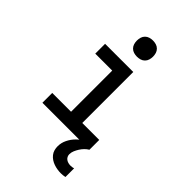

<svg xmlns="http://www.w3.org/2000/svg" viewBox="-281 -839 1161 1161"><g transform="rotate(45 300.0 -258.0)"><path d="M99 0V-84H260V-436H115V-520H356V-84H501V0ZM306 -601Q292 -601 278.5 -605Q265 -609 255 -619Q245 -629 241 -642.5Q237 -656 237 -670Q237 -684 241 -697.5Q245 -711 255 -721Q265 -731 278.5 -735Q292 -739 306 -739Q320 -739 333.5 -735Q347 -731 357 -721Q367 -711 371 -697.5Q375 -684 375 -670Q375 -656 371 -642.5Q367 -629 357 -619Q347 -609 333.5 -605Q320 -601 306 -601ZM479 223Q464 223 448.5 220.5Q433 218 418.5 213Q404 208 391 199.5Q378 191 368 178.5Q358 166 354 151Q350 136 350 121Q350 91 363.5 63.5Q377 36 398 15Q419 -6 445.5 -21Q472 -36 501 -44V0Q487 8 475.5 20Q464 32 455.5 45.5Q447 59 440.5 74Q434 89 434 106Q434 115 438.5 124Q443 133 451 138.5Q459 144 468.5 146.5Q478 149 488 149Q495 149 502 148Q509 147 515 145V219Q507 221 497.5 222Q488 223 479 223Z"/></g></svg>

Font: Iosevka HT Medium Extended
Style: Regular
Weight: 500
Width: 7
Monospace: yes
Designer: Belleve Invis
Foundry: Belleve Invis
Version: Version 32.3.0; ttfautohint (v1.8.4)